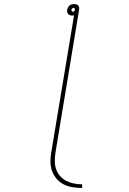

<svg xmlns="http://www.w3.org/2000/svg" viewBox="-20 -755 640 949"><path d="M386 174Q363 174 339.5 170.5Q316 167 296 157Q276 147 261 130Q246 113 238 92Q230 71 229.5 47.5Q229 24 233 0L346 -679Q344 -679 341.5 -678.5Q339 -678 337 -678Q331 -678 325.5 -680Q320 -682 316.5 -686Q313 -690 312 -695.5Q311 -701 312 -706Q313 -712 316 -718Q319 -724 324 -728Q329 -732 335 -733.5Q341 -735 347 -735Q352 -735 357.5 -733.5Q363 -732 366.5 -728Q370 -724 371 -718Q372 -712 371 -707L254 0Q251 21 251 42Q251 63 257.5 81.5Q264 100 277 115Q290 130 307.5 139Q325 148 345.5 152Q366 156 386 156ZM340 -697Q344 -697 347 -700Q350 -703 350 -707Q351 -710 349 -713Q347 -716 343 -716Q343 -716 343 -716Q343 -716 343 -716Q340 -716 337 -713Q334 -710 333 -707Q333 -703 335 -700Q337 -697 340 -697Z"/></svg>

Font: Iosevka Slab Thin Extended
Style: Italic
Weight: 100
Width: 7
Italic angle: -9°
Monospace: yes
Designer: Belleve Invis
Foundry: Belleve Invis
Version: Version 11.1.0; ttfautohint (v1.8.3)